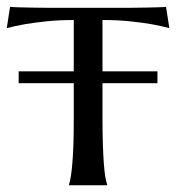

<svg xmlns="http://www.w3.org/2000/svg" viewBox="-20 -548 521 568"><path d="M35.2 -336.9H198.2V-488.8Q153.8 -488.8 117.4 -484.9Q81.1 -481 54.7 -476.6Q24.4 -471.2 0 -464.8L9.8 -527.8Q17.1 -526.9 33.7 -526.4Q50.3 -525.9 68.6 -525.6Q86.9 -525.4 103.3 -525.1Q119.6 -524.9 126 -524.9H356.9Q362.8 -524.9 378.7 -525.1Q394.5 -525.4 412.6 -525.6Q430.7 -525.9 447.3 -526.4Q463.9 -526.9 471.2 -527.8L481 -464.8Q457.5 -471.2 427.2 -476.6Q401.4 -481 365 -484.9Q328.6 -488.8 283.2 -488.8V-336.9H445.8V-301.8H283.2V-201.2Q283.2 -157.2 284.2 -124.5Q285.2 -91.8 286.9 -68.1Q288.6 -44.4 291 -28.3Q293.5 -12.2 296.9 -2V0H184.1V-2Q187.5 -12.2 189.9 -28.3Q192.4 -44.4 194.3 -68.1Q196.3 -91.8 197.3 -124.5Q198.2 -157.2 198.2 -201.2V-301.8H35.2Z"/></svg>

Font: Marcellus SC
Style: Regular
Weight: 400
Designer: Astigmatic (AOETI)
Foundry: Astigmatic (AOETI)
Version: Version 1.001